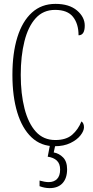

<svg xmlns="http://www.w3.org/2000/svg" viewBox="-20 -744 482 990"><path d="M262 10Q191 10 142.5 -36Q94 -82 69 -164.5Q44 -247 44 -358Q44 -470 69.5 -552Q95 -634 144.5 -679Q194 -724 266 -724Q337 -724 377 -690Q417 -656 417 -612Q417 -562 385 -562Q385 -621 356.5 -657Q328 -693 264 -693Q203 -693 164 -650Q125 -607 106 -531Q87 -455 87 -358Q87 -260 106.5 -184Q126 -108 165 -65Q204 -22 265 -22Q321 -22 352 -49Q383 -76 400 -118Q413 -109 413 -88Q413 -69 395 -46Q377 -23 343 -6.5Q309 10 262 10ZM236 226Q210 226 184 216V187Q212 195 231 195Q258 195 274 179Q290 163 290 130Q290 100 273 84Q256 68 226 64L240 -9H268L257 42Q285 47 305.5 68Q326 89 326 129Q326 175 302.5 200.5Q279 226 236 226Z"/></svg>

Font: Noto Serif ExtraCondensed ExtraLight
Style: Regular
Weight: 200
Width: 2
Designer: Monotype Design Team
Foundry: Monotype Imaging Inc.
Version: Version 2.015